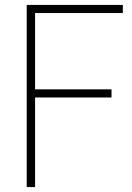

<svg xmlns="http://www.w3.org/2000/svg" viewBox="-20 -760 536 780"><path d="M88.5 0V-740H479V-707H122.5V0ZM118.5 -364V-397H433V-364Z"/></svg>

Font: Encode Sans SC SemiCondensed Thin
Style: Regular
Weight: 250
Width: 4
Designer: Multiple Designers
Foundry: Impallari Type
Version: Version 3.002